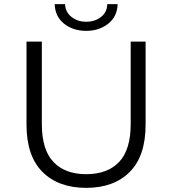

<svg xmlns="http://www.w3.org/2000/svg" viewBox="-20 -901 832 927"><path d="M396 6Q262 6 185 -71Q108 -148 108 -299V-700H182V-302Q182 -178 238 -119Q294 -60 396 -60Q499 -60 555 -119Q611 -178 611 -302V-700H683V-299Q683 -148 606.5 -71Q530 6 396 6ZM396 -752Q333 -752 289.5 -786.5Q246 -821 244 -881H294Q296 -842 325.5 -819Q355 -796 396 -796Q438 -796 467.5 -819Q497 -842 498 -881H548Q546 -821 502.5 -786.5Q459 -752 396 -752Z"/></svg>

Font: MOST Montserrat
Style: Regular
Weight: 400
Designer: Julieta Ulanovsky
Foundry: Julieta Ulanovsky
Version: Version 8.000;March 11, 2024;FontCreator 15.0.0.2926 64-bit